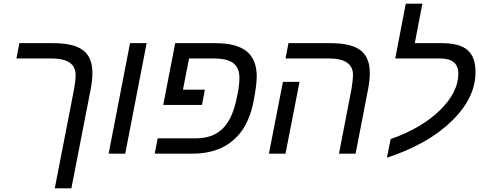

<svg xmlns="http://www.w3.org/2000/svg" viewBox="-20 -833 2598 1041"><path d="M367 188H277L382 -352Q390 -397 390 -426Q390 -516 260 -516H69L85 -599H269Q380 -599 430.5 -560.5Q481 -522 481 -438Q481 -398 472 -351Z M569 0 685 -599H775L659 0Z M1278 -411Q1278 -466 1244.5 -491Q1211 -516 1140 -516H1005L972 -347H1091L1075 -264H865L930 -599H1146Q1263 -599 1317.5 -554.5Q1372 -510 1372 -418Q1372 -372 1354 -280Q1336 -189 1292 -125Q1203 0 1024 0H819L835 -83H1042Q1132 -83 1185 -133.5Q1238 -184 1261 -290L1270 -333Q1278 -376 1278 -411Z M1604 -389 1528 0H1438L1514 -389ZM1908 0H1818L1886 -352Q1894 -403 1894 -426Q1894 -516 1764 -516H1528L1544 -599H1773Q1884 -599 1934.5 -560.5Q1985 -522 1985 -438Q1985 -396 1976 -351Z M2465 -434Q2465 -516 2366 -516H2123L2180 -813H2270L2229 -599H2377Q2472 -599 2515 -561.5Q2558 -524 2558 -445Q2560 -305 2430.5 -178Q2301 -51 2078 22L2098 -79Q2266 -138 2365.5 -235.5Q2465 -333 2465 -434Z"/></svg>

Font: Libra Sans
Style: Italic
Weight: 400
Italic angle: -12°
Foundry: Context Ltd
Version: Version 1.002